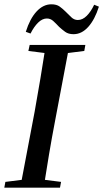

<svg xmlns="http://www.w3.org/2000/svg" viewBox="-25 -873 480 893"><path d="M-5 0 0 -27 112 -41H149L259 -27L254 0ZM69 0 136 -353Q150 -430 163 -508.5Q176 -587 188 -664H298L231 -310Q216 -232 203 -154.5Q190 -77 178 0ZM107 -636 113 -664H372L367 -636L256 -622H218ZM95 -725Q114 -786 145 -819.5Q176 -853 214 -853Q238 -853 252.5 -842.5Q267 -832 280 -819Q294 -805 307 -792.5Q320 -780 337 -780Q359 -780 378.5 -799.5Q398 -819 413 -851L435 -842Q416 -782 385.5 -748Q355 -714 317 -714Q293 -714 278 -725Q263 -736 250 -748Q236 -763 223 -775Q210 -787 193 -787Q172 -787 152.5 -768Q133 -749 117 -717Z"/></svg>

Font: Source Serif 4 48pt SemiBold
Style: Italic
Weight: 600
Italic angle: -12°
Designer: Frank Grießhammer
Foundry: Adobe Systems Incorporated
Version: Version 4.004;hotconv 1.0.116;makeotfexe 2.5.65601